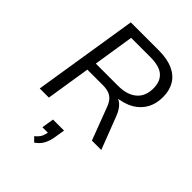

<svg xmlns="http://www.w3.org/2000/svg" viewBox="-274 -827 1218 1218"><g transform="rotate(45 334.5 -218.5)"><path d="M49 0 161 -705H412Q488 -705 539 -682Q590 -659 615.5 -616.5Q641 -574 641 -515Q641 -444 607.5 -395.5Q574 -347 516 -323.5Q458 -300 384 -301V-314H400Q444 -314 472 -289Q500 -264 517 -218L601 0H517L434 -219Q423 -248 408 -265Q393 -282 371 -290Q349 -298 316 -298H178L131 0ZM189 -363H389Q469 -363 514 -401Q559 -439 559 -510Q559 -573 522 -605Q485 -637 403 -637H232ZM267 268 238 239Q264 218 273 198Q282 178 286 152L304 162H235L248 80H347L336 148Q330 187 314.5 216.5Q299 246 267 268Z"/></g></svg>

Font: Nunito Sans 12pt ExtraLight 12pt
Style: Italic
Weight: 400
Italic angle: -9°
Version: Version 3.101;gftools[0.9.27]